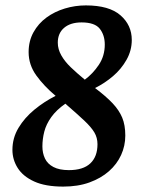

<svg xmlns="http://www.w3.org/2000/svg" viewBox="-20 -680 529 711"><path d="M214 11Q148 11 106.5 -8Q65 -27 45.5 -58Q26 -89 26 -125Q26 -169 48.5 -206.5Q71 -244 107.5 -274Q144 -304 186 -325Q143 -361 114.5 -400.5Q86 -440 86 -487Q86 -528 104 -560.5Q122 -593 152 -615Q182 -637 220 -648.5Q258 -660 298 -660Q384 -660 426 -623.5Q468 -587 468 -532Q468 -493 448.5 -458.5Q429 -424 398.5 -398Q368 -372 332 -354Q373 -323 397 -297.5Q421 -272 432.5 -244.5Q444 -217 444 -178Q444 -140 428.5 -106Q413 -72 383.5 -46Q354 -20 311.5 -4.5Q269 11 214 11ZM235 -50Q288 -50 314.5 -75Q341 -100 341 -146Q341 -170 329.5 -189.5Q318 -209 292 -233.5Q266 -258 222 -296Q189 -273 170 -246.5Q151 -220 144 -192.5Q137 -165 137 -138Q137 -113 146.5 -93Q156 -73 178 -61.5Q200 -50 235 -50ZM294 -385Q324 -407 346 -440Q368 -473 368 -515Q368 -550 349.5 -573.5Q331 -597 282 -597Q241 -597 217.5 -577Q194 -557 194 -522Q194 -498 207 -475Q220 -452 242.5 -430.5Q265 -409 294 -385Z"/></svg>

Font: Faustina Light SemiBold
Style: Italic
Weight: 600
Italic angle: -8°
Version: Version 1.200